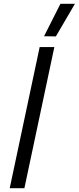

<svg xmlns="http://www.w3.org/2000/svg" viewBox="-20 -987 413 1007"><path d="M273 -796 211 -797 297 -967H373ZM31 0 188 -740H265L108 0Z"/></svg>

Font: Be Vietnam Pro Light
Style: Italic
Weight: 300
Italic angle: -12°
Designer: Lam Bao, Tony Le, Vietanh Nguyen
Foundry: Yellow Type Foundry
Version: Version 1.002; ttfautohint (v1.8.3)